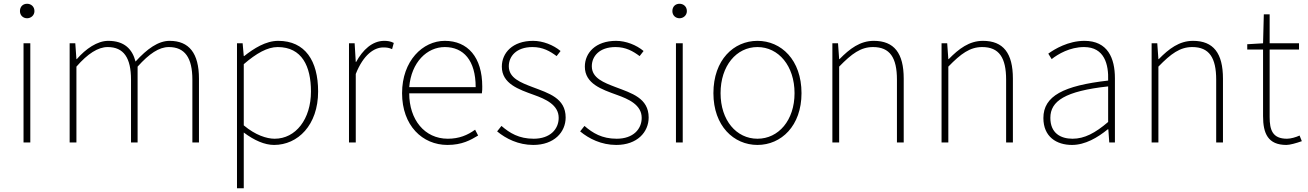

<svg xmlns="http://www.w3.org/2000/svg" viewBox="-20 -757 6947 1020"><path d="M105 0H141V-527H105ZM124 -660C144 -660 163 -675 163 -698C163 -723 144 -737 124 -737C103 -737 86 -723 86 -698C86 -675 103 -660 124 -660Z M350 0H386V-403C446 -472 501 -507 552 -507C637 -507 676 -450 676 -334V0H711V-403C773 -472 825 -507 877 -507C962 -507 1002 -450 1002 -334V0H1037V-339C1037 -475 984 -540 881 -540C821 -540 762 -498 700 -430C683 -496 641 -540 555 -540C497 -540 436 -498 388 -443H386L380 -527H350Z M1275 -416C1342 -474 1401 -507 1455 -507C1584 -507 1632 -405 1632 -271C1632 -124 1551 -20 1439 -20C1397 -20 1337 -39 1275 -91ZM1239 243H1275V-53C1331 -11 1386 13 1436 13C1562 13 1670 -92 1670 -271C1670 -434 1601 -540 1458 -540C1392 -540 1329 -500 1277 -459H1275L1269 -527H1239Z M1834 0H1870V-364C1911 -468 1969 -505 2016 -505C2037 -505 2046 -503 2063 -496L2072 -529C2054 -538 2039 -540 2021 -540C1958 -540 1907 -492 1872 -428H1870L1864 -527H1834Z M2357 13C2435 13 2480 -13 2520 -37L2504 -68C2464 -39 2419 -20 2359 -20C2235 -20 2154 -122 2154 -261H2540C2542 -274 2542 -286 2542 -297C2542 -453 2465 -540 2343 -540C2226 -540 2116 -434 2116 -262C2116 -90 2224 13 2357 13ZM2154 -294C2165 -427 2249 -507 2343 -507C2442 -507 2507 -437 2507 -294Z M2813 13C2924 13 2985 -55 2985 -133C2985 -236 2894 -262 2810 -294C2747 -318 2683 -342 2683 -405C2683 -457 2722 -507 2809 -507C2864 -507 2902 -485 2937 -459L2958 -486C2920 -518 2864 -540 2812 -540C2703 -540 2646 -476 2646 -403C2646 -312 2736 -282 2816 -253C2878 -231 2948 -200 2948 -131C2948 -71 2903 -20 2815 -20C2737 -20 2688 -50 2644 -88L2621 -59C2668 -20 2734 13 2813 13Z M3254 13C3365 13 3426 -55 3426 -133C3426 -236 3335 -262 3251 -294C3188 -318 3124 -342 3124 -405C3124 -457 3163 -507 3250 -507C3305 -507 3343 -485 3378 -459L3399 -486C3361 -518 3305 -540 3253 -540C3144 -540 3087 -476 3087 -403C3087 -312 3177 -282 3257 -253C3319 -231 3389 -200 3389 -131C3389 -71 3344 -20 3256 -20C3178 -20 3129 -50 3085 -88L3062 -59C3109 -20 3175 13 3254 13Z M3571 0H3607V-527H3571ZM3590 -660C3610 -660 3629 -675 3629 -698C3629 -723 3610 -737 3590 -737C3569 -737 3552 -723 3552 -698C3552 -675 3569 -660 3590 -660Z M4004 13C4130 13 4238 -88 4238 -262C4238 -439 4130 -540 4004 -540C3878 -540 3770 -439 3770 -262C3770 -88 3878 13 4004 13ZM4004 -20C3892 -20 3808 -118 3808 -262C3808 -407 3892 -507 4004 -507C4116 -507 4201 -407 4201 -262C4201 -118 4116 -20 4004 -20Z M4402 0H4438V-403C4505 -472 4553 -507 4618 -507C4708 -507 4745 -450 4745 -334V0H4781V-339C4781 -475 4730 -540 4622 -540C4549 -540 4494 -498 4440 -443H4438L4432 -527H4402Z M4982 0H5018V-403C5085 -472 5133 -507 5198 -507C5288 -507 5325 -450 5325 -334V0H5361V-339C5361 -475 5310 -540 5202 -540C5129 -540 5074 -498 5020 -443H5018L5012 -527H4982Z M5675 13C5745 13 5811 -26 5865 -70H5868L5873 0H5903V-341C5903 -448 5865 -540 5741 -540C5655 -540 5582 -496 5549 -472L5567 -443C5601 -470 5664 -507 5739 -507C5848 -507 5870 -414 5867 -329C5630 -302 5523 -247 5523 -130C5523 -30 5593 13 5675 13ZM5678 -20C5614 -20 5560 -50 5560 -131C5560 -220 5638 -273 5867 -298V-109C5798 -50 5741 -20 5678 -20Z M6098 0H6134V-403C6201 -472 6249 -507 6314 -507C6404 -507 6441 -450 6441 -334V0H6477V-339C6477 -475 6426 -540 6318 -540C6245 -540 6190 -498 6136 -443H6134L6128 -527H6098Z M6814 13C6832 13 6865 4 6896 -7L6884 -37C6865 -28 6837 -20 6817 -20C6740 -20 6725 -67 6725 -135V-494H6881V-527H6725V-681H6694L6690 -527L6606 -522V-494H6690V-140C6690 -48 6716 13 6814 13Z"/></svg>

Font: Noto Sans Japanese Thin
Style: Regular
Weight: 100
Designer: Ryoko NISHIZUKA (kana & ideographs); Paul D. Hunt (Latin, Greek & Cyrillic); Wenlong ZHANG (bopomofo); Sandoll Communica
Foundry: Adobe Systems Incorporated
Version: Version 1.000;PS 1;hotconv 1.0.78;makeotf.lib2.5.61930